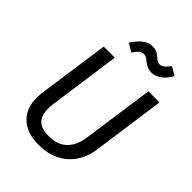

<svg xmlns="http://www.w3.org/2000/svg" viewBox="-255 -1027 1165 1165"><g transform="rotate(45 328.0 -444.0)"><path d="M532.3 -689.1H627.3L561.3 -218.2Q552.3 -150.1 517.3 -98.1Q482.3 -46 425.2 -17Q368.1 12.1 291.9 12.1Q213.7 12.1 163.6 -18.4Q113.5 -49 93.5 -102.5Q73.5 -156 82.5 -224.1L148.5 -689.1H243.5L178.5 -225.2Q171.5 -172.3 181.5 -137.4Q191.4 -102.5 219.8 -85.5Q248.2 -68.6 296 -68.6Q346.8 -68.6 382.1 -87Q417.5 -105.5 438.9 -141.9Q460.3 -178.3 467.3 -231.1ZM465.8 -781.7Q436.9 -781.7 417.9 -793.7Q398.9 -805.7 384.8 -817.6Q370.8 -829.6 354.8 -829.6Q335.8 -829.6 321.3 -817.1Q306.9 -804.6 291.9 -781.7L239.5 -813.8Q262.6 -851 291.7 -875.6Q320.8 -900.3 356.9 -900.3Q385.9 -900.3 403.4 -888.3Q420.9 -876.3 434.4 -864.3Q447.9 -852.3 463.9 -852.3Q480.9 -852.3 494.9 -864.3Q508.9 -876.3 524.9 -898.3L579.2 -866.2Q554.2 -823 524.6 -802.4Q495 -781.7 465.8 -781.7Z"/></g></svg>

Font: Fira Sans Variable
Style: Italic
Weight: 397
Italic angle: -8°
Designer: Carrois Corporate & Edenspiekermann AG
Foundry: Carrois Corporate GbR & Edenspiekermann AG
Version: Version 4.202